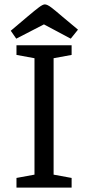

<svg xmlns="http://www.w3.org/2000/svg" viewBox="-20 -854 402 874"><path d="M55 0V-44L137 -59V-589L55 -604V-648H306V-604L224 -589V-59L306 -44V0ZM54 -678 29 -714 107 -780Q139 -807 157 -820.5Q175 -834 184 -834Q195 -834 213.5 -820Q232 -806 262 -780L335 -719L302 -678L180 -743Z"/></svg>

Font: Faustina Light
Style: Regular
Weight: 400
Version: Version 1.200